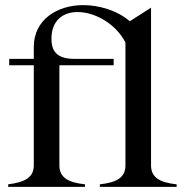

<svg xmlns="http://www.w3.org/2000/svg" viewBox="-20 -730 720 750"><path d="M12 -10V0H312V-10C247 -17 212 -36 212 -84V-475H424V-500H271C199 -500 181 -533 181 -579C181 -651 227 -683 283 -683C350 -683 432 -638 470 -564V-84C470 -36 435 -17 370 -10V0H670V-10C605 -17 570 -36 570 -84V-700L487 -647C437 -690 366 -710 305 -710C202 -710 112 -652 112 -547V-500H16V-475H112V-84C112 -37 77 -18 12 -10Z"/></svg>

Font: Sprat Condesed
Style: Regular
Weight: 400
Width: 3
Designer: Ethan Nakache
Foundry: Collletttivo
Version: Version 2.000;Glyphs 3.2 (3217)